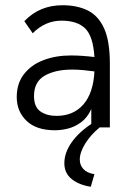

<svg xmlns="http://www.w3.org/2000/svg" viewBox="-20 -487 490 734"><path d="M190 11Q119 11 81.5 -25Q44 -61 44 -116Q44 -168 71.5 -203.5Q99 -239 146 -257Q193 -275 251 -275Q271 -275 293.5 -273.5Q316 -272 341 -269Q336 -349 305.5 -378.5Q275 -408 215 -408Q153 -408 105 -360L73 -406Q131 -467 219 -467Q275 -467 315.5 -447Q356 -427 378 -378.5Q400 -330 400 -243V0H329V-70Q314 -37 290 -19.5Q266 -2 240 4.5Q214 11 190 11ZM110 -120Q110 -78 134.5 -61Q159 -44 196 -44Q261 -44 299 -88Q337 -132 341 -214Q320 -217 298 -219Q276 -221 256 -221Q191 -221 150.5 -197.5Q110 -174 110 -120ZM341 179 327 227Q282 220 254 197.5Q226 175 226 137Q226 97 254 57Q282 17 335 -17L361 0Q326 29 305.5 62.5Q285 96 285 123Q285 144 298.5 159Q312 174 341 179Z"/></svg>

Font: Inconsolata SemiCondensed
Style: Regular
Weight: 400
Width: 4
Monospace: yes
Designer: Raph Levien, Cyreal, Brenton Simpson
Foundry: Raph Levien, Cyreal, Google
Version: Version 3.001; ttfautohint (v1.8.2.53-6de2)